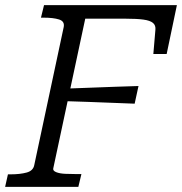

<svg xmlns="http://www.w3.org/2000/svg" viewBox="-39 -730 711 750"><path d="M222 -384Q269 -386 315.5 -387.5Q362 -389 409 -391Q456 -393 502 -394L487 -325Q442 -327 396 -328.5Q350 -330 304 -332Q258 -334 212 -335ZM-19 0 -8 -49H3Q39 -49 65 -56Q91 -63 95 -86L210 -625Q214 -647 191.5 -654Q169 -661 132 -661H121L133 -710H652L612 -519H560L568 -613Q570 -631 558.5 -640.5Q547 -650 521 -653.5Q495 -657 452 -657H294L169 -72Q167 -63 180.5 -57.5Q194 -52 216 -51Q238 -50 260 -50H279L267 0Z"/></svg>

Font: Roboto Serif Light
Style: Italic
Weight: 300
Italic angle: -10°
Version: Version 1.007